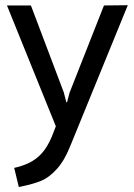

<svg xmlns="http://www.w3.org/2000/svg" viewBox="-20 -497 524 752"><path d="M35.6 160.6Q77.1 151.4 105.7 134.5Q134.3 117.7 154.3 90.3Q174.3 63 189.9 20.5L198.7 -2.4L7.3 -475.6H101.1L230 -134.8L239.7 -96.7H242.7L252.4 -133.8L387.2 -475.6L480.5 -476.6L258.3 67.4Q233.4 131.3 202.6 165Q171.9 198.7 141.4 211.2Q110.8 223.6 64 233.4L53.7 235.4Z"/></svg>

Font: Selawik
Style: Regular
Weight: 400
Designer: Aaron Bell
Foundry: Microsoft Corporation
Version: Version 1.01